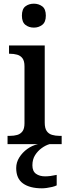

<svg xmlns="http://www.w3.org/2000/svg" viewBox="-20 -783 369 1043"><path d="M21 0V-45H34Q56 -45 73.5 -50Q91 -55 102 -69.5Q113 -84 113 -113V-423Q113 -452 102 -466.5Q91 -481 73 -486Q55 -491 34 -491H29V-536H223V-117Q223 -87 233.5 -71.5Q244 -56 262.5 -50.5Q281 -45 302 -45H315V0ZM164 -633Q137 -633 118 -648Q99 -663 99 -698Q99 -734 118 -748.5Q137 -763 164 -763Q190 -763 209.5 -748.5Q229 -734 229 -698Q229 -663 209.5 -648Q190 -633 164 -633ZM208 240Q142 240 105 213.5Q68 187 68 130Q68 99 85 72Q102 45 128.5 26Q155 7 186 0H249Q228 6 206.5 21.5Q185 37 170.5 60Q156 83 156 115Q156 147 175.5 161Q195 175 225 175Q239 175 254.5 173Q270 171 288 167V224Q278 229 263.5 232.5Q249 236 234 238Q219 240 208 240Z"/></svg>

Font: Noto Serif Khmer Medium
Style: Regular
Weight: 500
Version: Version 2.003